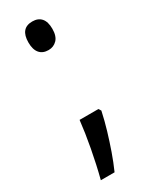

<svg xmlns="http://www.w3.org/2000/svg" viewBox="-180 -579 588 751"><g transform="rotate(-30 114.0 -204.0)"><path d="M174 -103Q165 -61 153 -21Q141 19 127.5 57.5Q114 96 98 132H36Q44 101 51 69Q58 37 64 5Q70 -27 74.5 -57Q79 -87 82 -114H167ZM60 -476Q60 -508 73.5 -524Q87 -540 114 -540Q140 -540 154 -524Q168 -508 168 -476Q168 -443 152.5 -427Q137 -411 114 -411Q88 -411 74 -427.5Q60 -444 60 -476Z"/></g></svg>

Font: Noto Sans ExtraCondensed
Style: Regular
Weight: 400
Width: 2
Designer: Monotype Design Team
Foundry: Monotype Imaging Inc.
Version: Version 2.013